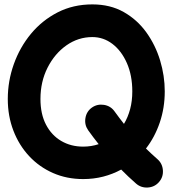

<svg xmlns="http://www.w3.org/2000/svg" viewBox="-20 -752 785 878"><path d="M360.4 66.9Q285.6 66.9 222.7 39.3Q159.7 11.7 113.3 -38.1Q66.9 -87.9 41.3 -154.5Q15.6 -221.2 15.6 -299.3Q15.6 -381.3 43.2 -458.7Q70.8 -536.1 121.8 -597.7Q172.9 -659.2 243.9 -695.6Q314.9 -731.9 402.3 -731.9Q483.9 -731.9 545.7 -697Q607.4 -662.1 649.2 -604Q690.9 -545.9 712.2 -475.6Q733.4 -405.3 733.4 -334Q733.4 -258.8 710.7 -191.9Q688 -125 647.5 -72.8Q671.9 -48.8 699.7 -24.4Q722.7 -4.4 724.9 26.6Q727.1 57.6 707 80.6Q687 103.5 656 105.5Q625 107.4 602.1 87.4Q565.9 55.7 534.2 23.4Q495.6 44.4 451.9 55.7Q408.2 66.9 360.4 66.9ZM360.4 -81.5Q397.5 -81.5 431.2 -92.8Q407.7 -122.1 383.3 -156.2Q365.7 -181.2 370.6 -211.7Q375.5 -242.2 399.9 -259.8Q424.8 -277.3 455.3 -272.5Q485.8 -267.6 503.4 -243.2Q526.4 -211.4 546.9 -185.5Q564.9 -215.3 575 -252.7Q585 -290 585 -334Q585 -407.2 560.3 -463.4Q535.6 -519.5 494.4 -551Q453.1 -582.5 402.3 -582.5Q337.9 -582.5 283.9 -544.7Q230 -506.8 197.5 -442.6Q165 -378.4 165 -299.3Q165 -230.5 190.4 -181.9Q215.8 -133.3 260 -107.4Q304.2 -81.5 360.4 -81.5Z"/></svg>

Font: Mikhak ExtraBold
Style: Regular
Weight: 800
Designer: Amin Abedi
Version: Version 3.3